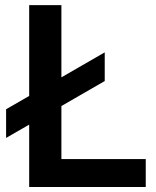

<svg xmlns="http://www.w3.org/2000/svg" viewBox="-20 -748 626 768"><path d="M96.7 0V-727.5H225.6V-111.8H563V0ZM4.4 -196.3V-311L398.9 -538.6V-423.8Z"/></svg>

Font: Inter Display SemiBold
Style: Regular
Weight: 600
Designer: Rasmus Andersson
Foundry: rsms
Version: Version 4.001;git-9221beed3